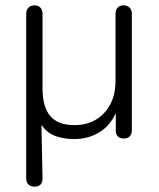

<svg xmlns="http://www.w3.org/2000/svg" viewBox="-20 -512 593 718"><path d="M78 155V-460Q78 -475 86.5 -483.5Q95 -492 109 -492Q123 -492 131 -483.5Q139 -475 139 -460V-183Q139 -112 168 -78Q197 -44 259 -44Q327 -44 369.5 -89.5Q412 -135 412 -209V-460Q412 -475 420 -483.5Q428 -492 442 -492Q456 -492 464.5 -483.5Q473 -475 473 -460V-25Q473 -10 465 -2Q457 6 443 6Q429 6 421 -1.5Q413 -9 413 -23V-89Q392 -42 351 -17Q310 8 258 8Q216 8 185.5 -4Q155 -16 135 -45L139 155Q139 186 109 186Q95 186 86.5 178Q78 170 78 155Z"/></svg>

Font: SN Pro Light
Style: Regular
Weight: 300
Designer: Tobias Whetton
Foundry: Supernotes
Version: Version 1.002